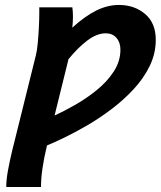

<svg xmlns="http://www.w3.org/2000/svg" viewBox="-20 -523 653 780"><path d="M146.5 236.8H5.4Q5.4 206.5 12.9 166.5Q20.5 126.5 29.8 87.9L125.5 -297.4Q130.4 -315.9 133.3 -346.9Q136.2 -377.9 137.9 -411.4Q139.6 -444.8 139.6 -469.7V-493.2H273.9Q276.4 -475.1 276.4 -455.6Q276.4 -445.3 275.6 -432.4Q274.9 -419.4 273.4 -410.6Q326.7 -458.5 372.1 -480.7Q417.5 -502.9 463.4 -502.9Q525.9 -502.9 569.3 -466.3Q612.8 -429.7 612.8 -361.3Q612.8 -305.2 587.9 -254.4Q563 -203.6 522 -159.7Q481 -115.7 431.6 -78.6Q382.3 -41.5 332.5 -12.7Q282.7 16.1 240.2 36.6Q197.8 57.1 170.9 67.9Q158.7 118.2 152.6 160.6Q146.5 203.1 146.5 236.8ZM258.3 -282.7 201.7 -53.7Q238.3 -70.3 283.9 -96.2Q329.6 -122.1 372.1 -156.2Q414.6 -190.4 441.9 -232.2Q469.2 -273.9 469.2 -321.3Q469.2 -350.6 453.1 -369.1Q437 -387.7 409.7 -387.7Q374 -387.7 335.7 -359.1Q297.4 -330.6 258.3 -282.7Z"/></svg>

Font: Andika
Style: Bold Italic
Weight: 700
Italic angle: -14°
Designer: Victor Gaultney, Annie Olsen, Julie Remington, Don Collingsworth, Eric Hays, Becca Hirsbrunner
Foundry: SIL International
Version: Version 6.101